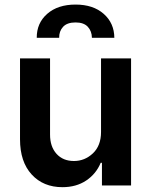

<svg xmlns="http://www.w3.org/2000/svg" viewBox="-20 -796 648 824"><path d="M137.7 -633.8Q137.2 -696.8 182.6 -736.6Q228 -776.4 304.2 -776.4Q379.9 -776.4 425 -736.6Q470.2 -696.8 470.7 -633.8H374.5Q374 -662.6 356.7 -681.2Q339.4 -699.7 304.2 -699.7Q268.1 -699.7 250.7 -680.9Q233.4 -662.1 233.9 -633.8ZM413.6 -229.5V-545.4H542.5V0H417.5V-97.2H412.1Q392.6 -49.8 349.9 -21.2Q307.1 7.3 248 7.3Q166 7.3 116 -47.1Q65.9 -101.6 65.9 -198.2V-545.4H194.8V-218.3Q194.8 -166.5 222.7 -135.7Q250.5 -105 297.4 -105Q343.8 -105 378.7 -137.9Q413.6 -170.9 413.6 -229.5Z"/></svg>

Font: Interop SemBd
Style: Regular
Weight: 600
Designer: Rasmus Andersson, Google, Jang Haemin
Foundry: jhaemin
Version: Version 1.007